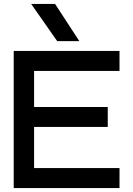

<svg xmlns="http://www.w3.org/2000/svg" viewBox="-20 -960 680 980"><path d="M272 -750 139 -940H261L385 -750ZM530 -414V-312H154V-102H590V0H50V-700H590V-598H154V-414Z"/></svg>

Font: Edgecutting Lite Medium
Style: Medium
Weight: 500
Designer: RandomMaerks (Nguyen Gia Bao)
Version: Version 1.0